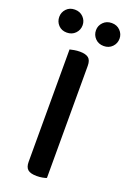

<svg xmlns="http://www.w3.org/2000/svg" viewBox="-168 -845 608 904"><g transform="rotate(20 136.0 -393.0)"><path d="M190 -2Q183 1 169.5 3.5Q156 6 141 6Q110 6 96.5 -5.5Q83 -17 83 -44V-607Q91 -609 104.5 -611.5Q118 -614 133 -614Q162 -614 176 -603Q190 -592 190 -564ZM102 -735Q102 -711 85.5 -694Q69 -677 43 -677Q17 -677 1 -694Q-15 -711 -15 -735Q-15 -758 1 -775Q17 -792 43 -792Q69 -792 85.5 -775Q102 -758 102 -735ZM287 -735Q287 -711 270.5 -694Q254 -677 228 -677Q202 -677 185.5 -694Q169 -711 169 -735Q169 -758 185.5 -775Q202 -792 228 -792Q254 -792 270.5 -775Q287 -758 287 -735Z"/></g></svg>

Font: Baloo Chettan 2 Medium
Style: Regular
Weight: 500
Designer: Maithili Shingre, Unnati Kotecha and Ek Type
Foundry: Ek Type
Version: Version 1.640;hotconv 1.0.111;makeotfexe 2.5.65597; ttfautoh